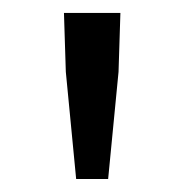

<svg xmlns="http://www.w3.org/2000/svg" viewBox="-20 -710 289 299"><path d="M82.5 -598.1 79.6 -689.9H167.5L164.6 -598.1L148.4 -431.2H98.6Z"/></svg>

Font: Pyidaungsu ZawDecode
Style: Regular
Weight: 400
Designer: Sun Tun
Foundry: Your Own Font Foundry
Version: Version 2.50